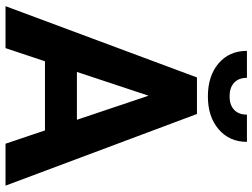

<svg xmlns="http://www.w3.org/2000/svg" viewBox="-132 -804 936 713"><g transform="rotate(90 336.5 -448.0)"><path d="M3.4 0ZM464.8 -146.5H208L159.2 0H3.4L268.1 -710.9H403.8L669.9 0H514.2ZM247.6 -265.1H425.3L335.9 -531.2ZM507.3 -896.5Q507.3 -831.5 460.7 -791.5Q414.1 -751.5 338.4 -751.5Q262.7 -751.5 216.1 -791Q169.4 -830.6 169.4 -896.5H269.5Q269.5 -865.7 287.8 -848.9Q306.2 -832 338.4 -832Q370.1 -832 388.2 -848.9Q406.2 -865.7 406.2 -896.5Z"/></g></svg>

Font: Roboto
Style: Bold
Weight: 700
Designer: Google
Version: Version 2.134; 2016; ttfautohint (v1.6)